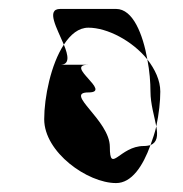

<svg xmlns="http://www.w3.org/2000/svg" viewBox="-20 -717 410 430"><path d="M79 -450C79 -376 176 -307 240 -307C275 -307 300 -345 317 -392C313 -391 308 -390 302 -390C248 -390 226 -326 226 -388C226 -448 122 -510 178 -510C233 -510 122 -572 178 -572H115C137 -572 133 -593 123 -617C94 -573 79 -499 79 -450ZM115 -697H240C278 -697 300 -640 310 -584C276 -626 220 -655 178 -655C156 -655 138 -640 123 -617C108 -653 82 -697 115 -697ZM310 -584C315 -558 317 -532 317 -512C317 -484 326 -456 330 -434C336 -462 339 -490 339 -512C339 -537 327 -562 310 -584ZM317 -392C322 -406 327 -420 330 -434C334 -413 332 -398 317 -392Z"/></svg>

Font: bitstorm
Style: ultext
Weight: 400
Version: Version 0.2